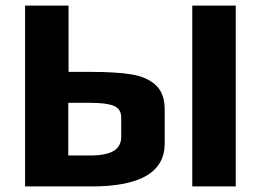

<svg xmlns="http://www.w3.org/2000/svg" viewBox="-20 -669 936 689"><path d="M70 -649H226V-411H308Q397 -411 452 -402Q507 -393 539 -363.5Q571 -334 571 -276V-154Q571 0 309 0H70ZM670 -649H826V0H670ZM302 -111Q361 -111 388 -127.5Q415 -144 415 -178V-247Q415 -278 389 -289Q363 -300 304 -300H225V-111Z"/></svg>

Font: Play
Style: Bold
Weight: 700
Designer: Jonas Hecksher (Cyrillic expansion: Cyreal)
Foundry: Jonas Hecksher, Playtype, e-types AS
Version: Version 2.101; ttfautohint (v1.5.65-e2d9)